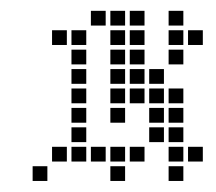

<svg xmlns="http://www.w3.org/2000/svg" viewBox="-20 -337 397 353"><path d="M40 -31.4V-4.3H67.1V-31.4ZM75.7 -67.1V-40H102.9V-67.1ZM111.4 -67.1V-40H138.6V-67.1ZM147.1 -67.1V-40H174.3V-67.1ZM182.9 -67.1V-40H210V-67.1ZM218.6 -67.1V-40H245.7V-67.1ZM182.9 -31.4V-4.3H210V-31.4ZM111.4 -102.9V-75.7H138.6V-102.9ZM111.4 -138.6V-111.4H138.6V-138.6ZM111.4 -174.3V-147.1H138.6V-174.3ZM111.4 -210V-182.9H138.6V-210ZM111.4 -245.7V-218.6H138.6V-245.7ZM111.4 -281.4V-254.3H138.6V-281.4ZM75.7 -281.4V-254.3H102.9V-281.4ZM147.1 -317.1V-290H174.3V-317.1ZM182.9 -317.1V-290H210V-317.1ZM218.6 -317.1V-290H245.7V-317.1ZM182.9 -281.4V-254.3H210V-281.4ZM182.9 -245.7V-218.6H210V-245.7ZM182.9 -210V-182.9H210V-210ZM182.9 -174.3V-147.1H210V-174.3ZM182.9 -138.6V-111.4H210V-138.6ZM218.6 -174.3V-147.1H245.7V-174.3ZM218.6 -210V-182.9H245.7V-210ZM218.6 -245.7V-218.6H245.7V-245.7ZM218.6 -281.4V-254.3H245.7V-281.4ZM290 -317.1V-290H317.1V-317.1ZM290 -281.4V-254.3H317.1V-281.4ZM290 -245.7V-218.6H317.1V-245.7ZM325.7 -281.4V-254.3H352.9V-281.4ZM254.3 -210V-182.9H281.4V-210ZM254.3 -174.3V-147.1H281.4V-174.3ZM290 -174.3V-147.1H317.1V-174.3ZM254.3 -138.6V-111.4H281.4V-138.6ZM254.3 -102.9V-75.7H281.4V-102.9ZM290 -138.6V-111.4H317.1V-138.6ZM290 -102.9V-75.7H317.1V-102.9ZM290 -67.1V-40H317.1V-67.1ZM325.7 -67.1V-40H352.9V-67.1ZM290 -31.4V-4.3H317.1V-31.4Z"/></svg>

Font: Gossip Low Square
Style: Regular
Weight: 400
Width: 3
Designer: Deborah Khodanovich
Version: Version 1.001;Glyphs 3.3.1 (3343)